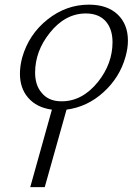

<svg xmlns="http://www.w3.org/2000/svg" viewBox="-20 -586 571 809"><path d="M260.3 -124 168.5 202.6H107.4L198.7 -124Q133.8 -132.8 98.1 -174.8Q64 -214.4 64 -275.9Q64 -308.1 73.7 -344.2Q101.6 -441.4 180.2 -503.9Q258.8 -566.4 354.5 -566.4Q432.1 -566.4 475.6 -525.1Q519 -483.9 519 -414.6Q519 -382.3 508.8 -346.7Q484.9 -260.3 416.7 -198Q348.6 -135.7 260.3 -124ZM341.8 -529.3Q254.9 -529.3 189.9 -447.8Q128.4 -371.1 127.9 -280.8Q127.9 -227.1 155.3 -195.3Q184.6 -158.7 240.2 -159.2Q327.1 -159.2 393.1 -241.2Q454.1 -317.9 454.1 -408.2Q454.1 -461.4 427.7 -493.7Q397.9 -529.3 341.8 -529.3Z"/></svg>

Font: Accordance
Style: Italic
Weight: 400
Italic angle: -11°
Version: Version 1.2 (build January 31, 2020) Miklal Software Solutio